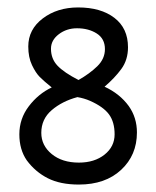

<svg xmlns="http://www.w3.org/2000/svg" viewBox="-20 -485 420 516"><path d="M324 -358Q324 -324 306 -299.5Q288 -275 261 -252Q302 -233 326 -200Q348 -169 348 -129Q348 -68 305.5 -28.5Q263 11 192 11Q142 11 108.5 -6Q75 -23 52 -54Q32 -83 32 -124Q32 -166 57.5 -199.5Q83 -233 119 -250Q98 -267 87 -278Q76 -289 66 -310Q56 -331 56 -360Q56 -406 95 -435.5Q134 -465 190 -465Q251 -465 287.5 -437Q324 -409 324 -358ZM117 -354Q117 -327 134.5 -308.5Q152 -290 191 -270Q221 -287 241.5 -307Q262 -327 262 -353Q262 -381 240 -395Q218 -409 187 -409Q159 -409 138 -393Q117 -377 117 -354ZM288 -124Q288 -157 273 -177.5Q258 -198 222 -214Q206 -221 188 -224Q147 -213 119 -189Q91 -165 91 -128Q91 -94 119 -71Q147 -48 192 -48Q234 -48 261 -69.5Q288 -91 288 -124Z"/></svg>

Font: Cambay Devanagari
Style: Regular
Weight: 400
Designer: Pooja Saxena
Foundry: Pooja Saxena
Version: Version 1.180;PS 001.180;hotconv 1.0.70;makeotf.lib2.5.58329